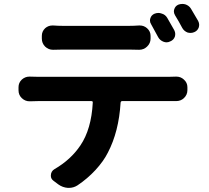

<svg xmlns="http://www.w3.org/2000/svg" viewBox="-20 -876 1040 957"><path d="M967.8 -771.5Q972.7 -761.7 972.7 -752.9Q972.7 -746.1 970.7 -739.3Q964.8 -722.7 948.2 -715.8Q939.5 -711.9 929.7 -711.9Q922.9 -711.9 915 -713.9Q897.5 -720.7 888.7 -736.3Q870.1 -771.5 852.5 -799.8Q846.7 -809.6 846.7 -819.3Q846.7 -824.2 848.6 -830.1Q853.5 -845.7 868.2 -852.5Q877.9 -856.4 888.7 -856.4Q895.5 -856.4 903.3 -854.5Q921.9 -848.6 931.6 -833Q950.2 -801.8 967.8 -771.5ZM848.6 -725.6Q853.5 -715.8 853.5 -707Q853.5 -700.2 851.6 -693.4Q845.7 -676.8 829.1 -669.9Q819.3 -665 810.5 -665Q802.7 -665 794.9 -668Q777.3 -674.8 768.6 -690.4Q749 -727.5 733.4 -754.9Q727.5 -763.7 727.5 -773.4Q727.5 -779.3 729.5 -785.2Q734.4 -800.8 750 -807.6Q759.8 -811.5 769.5 -811.5Q777.3 -811.5 785.2 -808.6Q803.7 -803.7 813.5 -787.1Q830.1 -758.8 848.6 -725.6ZM622.1 -628.9H294.9Q270.5 -628.9 245.1 -627.9Q245.1 -627.9 244.1 -627.9Q221.7 -627.9 205.1 -643.6Q188.5 -660.2 188.5 -683.6V-697.3Q188.5 -719.7 205.1 -735.4Q220.7 -749 241.2 -749Q243.2 -749 245.1 -749Q271.5 -747.1 294.9 -747.1H622.1Q645.5 -747.1 672.9 -749Q674.8 -749 676.8 -749Q697.3 -749 712.9 -735.4Q730.5 -719.7 730.5 -697.3V-683.6Q730.5 -660.2 712.9 -643.6Q696.3 -627.9 673.8 -627.9Q672.9 -627.9 672.9 -627.9Q646.5 -628.9 622.1 -628.9ZM168 -493.2H823.2Q836.9 -493.2 856.4 -494.1Q858.4 -494.1 859.4 -494.1Q880.9 -494.1 896.5 -479.5Q914.1 -463.9 914.1 -441.4V-426.8Q914.1 -403.3 896.5 -386.7Q880.9 -372.1 857.4 -372.1Q857.4 -372.1 856.4 -372.1Q838.9 -372.1 823.2 -372.1H588.9Q582 -372.1 581.1 -364.3Q572.3 -219.7 517.6 -115.2Q496.1 -72.3 456.1 -28.8Q416 14.6 366.2 47.9Q346.7 60.5 323.2 60.5Q321.3 60.5 318.4 60.5Q292 58.6 270.5 43L247.1 25.4Q233.4 15.6 233.4 0Q233.4 -22.5 252 -33.2Q333 -80.1 380.9 -151.4Q435.5 -232.4 442.4 -364.3Q443.4 -372.1 435.5 -372.1H168Q151.4 -372.1 129.9 -371.1Q127.9 -371.1 127 -371.1Q105.5 -371.1 88.9 -386.7Q72.3 -402.3 72.3 -425.8V-441.4Q72.3 -463.9 88.9 -479.5Q105.5 -494.1 126 -494.1Q127.9 -494.1 129.9 -494.1Q149.4 -493.2 168 -493.2Z"/></svg>

Font: Gen Jyuu Gothic Bold
Style: Bold
Weight: 700
Designer: [Source Han Sans]
Ryoko NISHIZUKA  (kana & ideographs); Paul D. Hunt (Latin, Greek & Cyrillic); Wenlong ZHANG  (bopomofo
Version: Version 1.002.20150607